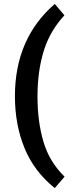

<svg xmlns="http://www.w3.org/2000/svg" viewBox="-20 -837 392 978"><path d="M56 -347Q56 -641 259 -817L308 -759Q234 -679 202.5 -576.5Q171 -474 171 -346Q171 -217 201.5 -114.5Q232 -12 309 63L259 121Q154 37 105 -82.5Q56 -202 56 -347Z"/></svg>

Font: Amiko SemiBold
Style: Regular
Weight: 600
Designer: Pablo Impallari, Rodrigo Fuenzalida, Andres Torresi
Foundry: Impallari Type
Version: Version 1.001; ttfautohint (v1.3)